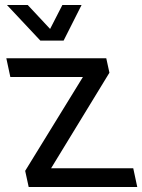

<svg xmlns="http://www.w3.org/2000/svg" viewBox="-20 -751 571 771"><path d="M313 -441.9H21.5L5.4 -517.1H406.7L419.4 -459L185.1 -75.2H515.1L531.2 0H95.2L81.1 -64.9ZM142.1 -587.9 7.8 -731H91.3L181.2 -634.8L230.5 -731H307.6L235.4 -587.9Z"/></svg>

Font: XB Khoramshahr
Style: Oblique
Weight: 400
Italic angle: 12°
Designer: Behnam
Foundry: Irmug
Version: Version 8.005 2009